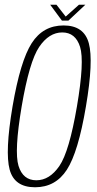

<svg xmlns="http://www.w3.org/2000/svg" viewBox="-20 -787 409 811"><path d="M128 4Q214.5 4 262.5 -70.2Q310.5 -144.5 343 -337.5Q375.5 -529 355.2 -604.2Q335 -679.5 248.5 -679.5Q162 -679.5 114 -604.8Q66 -530 33 -337.5Q0.5 -145 20.8 -70.5Q41 4 128 4ZM133.5 -25.5Q77 -25.5 58.2 -86.5Q39.5 -147.5 71.5 -337.5Q104 -527.5 145.5 -588.8Q187 -650 243 -650Q299 -650 318.2 -589Q337.5 -528 305 -337.5Q272.5 -147 231 -86.2Q189.5 -25.5 133.5 -25.5ZM241.5 -700H269L340.5 -767H313.5L257.5 -717L218.5 -767H192Z"/></svg>

Font: Anybody Condensed ExtraLight
Style: Italic
Weight: 250
Width: 3
Italic angle: -10°
Version: Version 1.113;gftools[0.9.25]